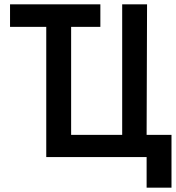

<svg xmlns="http://www.w3.org/2000/svg" viewBox="-20 -720 806 880"><path d="M26 -597H192V0H652V140H766V-102H652L654 -700H540V-102H306V-597H440V-700H26Z"/></svg>

Font: Finlandica Medium
Style: Regular
Weight: 500
Designer: Niklas Ekholm, Juho Hiilivirta, Jaakko Suomalainen
Foundry: Helsinki Type Studio
Version: Version 2.000;Glyphs 3.2 (3202)